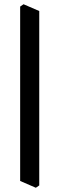

<svg xmlns="http://www.w3.org/2000/svg" viewBox="-20 -775 285 905"><path d="M91 -755 165 -723V99L149 110L75 78V-744Z"/></svg>

Font: Jaini Purva
Style: Regular
Weight: 400
Designer: Girish Dalvi, Maithili Shingre
Foundry: Ek Type
Version: Version 1.001;PS 1.000;hotconv 16.6.51;makeotf.lib2.5.65220